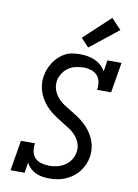

<svg xmlns="http://www.w3.org/2000/svg" viewBox="-105 -1054 810 1129"><g transform="rotate(10 300.0 -489.0)"><path d="M269 8Q247 8 226.5 4.5Q206 1 188 -7.5Q170 -16 155.5 -30Q141 -44 132 -62L122 0H38L68 -181H152Q148 -157 152 -134Q156 -111 170.5 -95Q185 -79 207.5 -72.5Q230 -66 254 -66Q254 -66 254 -65.5Q254 -65 254 -65Q278 -65 302 -70.5Q326 -76 347.5 -89.5Q369 -103 383.5 -124.5Q398 -146 402 -171Q407 -199 398 -224Q389 -249 372 -268.5Q355 -288 333 -302Q311 -316 289 -329.5Q267 -343 245.5 -357.5Q224 -372 205 -389.5Q186 -407 171 -428Q156 -449 146 -473Q136 -497 132.5 -524Q129 -551 134 -579Q137 -601 145.5 -622Q154 -643 166.5 -662.5Q179 -682 196.5 -698.5Q214 -715 234.5 -725.5Q255 -736 277.5 -739.5Q300 -743 322 -743Q345 -743 368.5 -739Q392 -735 412 -726Q432 -717 449 -702Q466 -687 476 -667L487 -735H571L541 -554H457Q461 -577 457 -600.5Q453 -624 438.5 -640Q424 -656 401.5 -663Q379 -670 356 -670Q356 -670 355.5 -669.5Q355 -669 355 -669Q332 -669 309 -664Q286 -659 265.5 -644.5Q245 -630 232 -609Q219 -588 215 -565Q211 -537 219.5 -512Q228 -487 245 -467Q262 -447 283.5 -433Q305 -419 327 -406Q349 -393 370.5 -378.5Q392 -364 411 -346.5Q430 -329 445.5 -308Q461 -287 471 -263.5Q481 -240 484.5 -213Q488 -186 484 -158Q480 -134 470 -111.5Q460 -89 444.5 -69Q429 -49 408 -33.5Q387 -18 363.5 -8.5Q340 1 316.5 4.5Q293 8 269 8ZM362 -790 315 -840 472 -986 531 -924Z"/></g></svg>

Font: Iosevka Curly Slab Extended
Style: Italic
Weight: 400
Width: 7
Italic angle: -9°
Monospace: yes
Designer: Belleve Invis
Foundry: Belleve Invis
Version: Version 11.1.0; ttfautohint (v1.8.3)